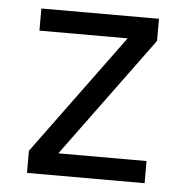

<svg xmlns="http://www.w3.org/2000/svg" viewBox="-43 -562 587 605"><g transform="rotate(5 250.0 -260.0)"><path d="M64 0V-70L343 -450H64V-520H436V-450L157 -70H436V0Z"/></g></svg>

Font: Iosevka www.saffi
Style: Regular
Weight: 400
Monospace: yes
Designer: Belleve Invis
Foundry: Belleve Invis
Version: Version 22.0.2; ttfautohint (v1.8.3)